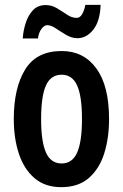

<svg xmlns="http://www.w3.org/2000/svg" viewBox="-20 -764 509 794"><path d="M431 -272Q431 -193 411 -129.5Q391 -66 347.5 -28Q304 10 233 10Q166 10 122.5 -27.5Q79 -65 58 -128.5Q37 -192 37 -272Q37 -400 84 -476.5Q131 -553 235 -553Q326 -553 378.5 -481Q431 -409 431 -272ZM150 -271Q150 -179 170 -133.5Q190 -88 235 -88Q279 -88 299 -133Q319 -178 319 -272Q319 -366 299 -410.5Q279 -455 235 -455Q190 -455 170 -410.5Q150 -366 150 -271ZM74 -605Q76 -636 86 -668Q96 -700 116 -721.5Q136 -743 169 -743Q194 -743 215.5 -730Q237 -717 257 -703.5Q277 -690 297 -690Q311 -690 320 -706Q329 -722 333 -744H396Q394 -677 366 -641.5Q338 -606 300 -606Q277 -606 254 -619.5Q231 -633 211 -646.5Q191 -660 175 -660Q163 -660 151.5 -644.5Q140 -629 137 -605Z"/></svg>

Font: Noto Sans Sinhala ExtraCondensed SemiBold
Style: Regular
Weight: 600
Width: 2
Designer: Jelle Bosma - Monotype Design Team
Foundry: Monotype Imaging Inc.
Version: Version 2.006; ttfautohint (v1.8.4.7-5d5b)